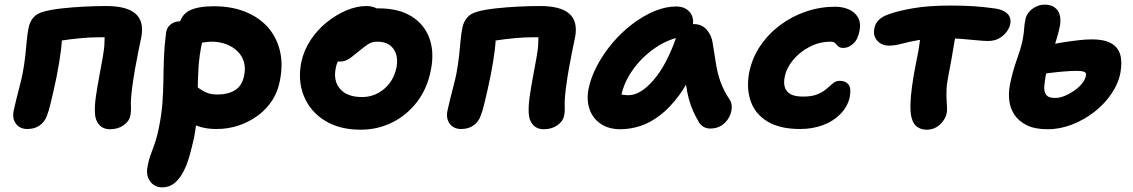

<svg xmlns="http://www.w3.org/2000/svg" viewBox="-20 -548 4890 829"><path d="M455 10Q425 10 408 -9.5Q391 -29 390 -59Q388 -89 394 -131Q400 -173 408.5 -218Q417 -263 424 -302.5Q431 -342 431 -365Q432 -381 432 -394Q432 -407 429 -428L458 -387H404Q369 -387 327 -383Q285 -379 246 -373Q207 -367 181 -360L244 -451Q251 -394 244 -337Q237 -280 224 -215Q218 -186 211 -155Q204 -124 197 -95.5Q190 -67 182 -47Q173 -22 151.5 -6.5Q130 9 98 9Q66 9 49 -13.5Q32 -36 39 -70Q43 -89 50 -117.5Q57 -146 65 -176.5Q73 -207 78 -232Q86 -276 89.5 -310Q93 -344 95.5 -372Q98 -400 103 -426Q108 -453 123.5 -471.5Q139 -490 169 -498Q203 -507 249 -512Q295 -517 344.5 -519.5Q394 -522 438 -522Q528 -522 565.5 -488.5Q603 -455 590 -387Q585 -363 577.5 -326.5Q570 -290 563 -250Q556 -210 551 -172.5Q546 -135 545 -107Q545 -95 545.5 -79Q546 -63 543 -50Q538 -24 513.5 -7Q489 10 455 10Z M915 9Q856 9 814 -12Q772 -33 752 -67.5Q732 -102 740 -142Q743 -160 758.5 -174Q774 -188 791 -188Q807 -188 819 -180.5Q831 -173 844 -163.5Q857 -154 874.5 -147Q892 -140 920 -140Q964 -140 994.5 -158.5Q1025 -177 1034 -221Q1041 -254 1033 -281Q1025 -308 1004.5 -327.5Q984 -347 955.5 -357.5Q927 -368 894 -368Q878 -368 861.5 -365Q845 -362 820 -362Q799 -362 783 -372.5Q767 -383 758 -400.5Q749 -418 753 -439Q763 -486 800 -503.5Q837 -521 904 -521Q978 -521 1037 -498Q1096 -475 1135 -432Q1174 -389 1188.5 -329Q1203 -269 1188 -197Q1179 -151 1155 -114Q1131 -77 1094 -49.5Q1057 -22 1011.5 -6.5Q966 9 915 9ZM680 261Q660 261 644 250.5Q628 240 619.5 219Q611 198 618 166Q622 145 627.5 128.5Q633 112 639.5 95.5Q646 79 652.5 58.5Q659 38 665 8Q677 -48 681 -99.5Q685 -151 685.5 -201Q686 -251 688 -302Q690 -353 697 -406Q699 -422 707.5 -433Q716 -444 729 -450Q742 -456 757 -456Q785 -456 808.5 -443Q832 -430 844 -409.5Q856 -389 852 -363Q840 -306 837 -254Q834 -202 833.5 -153.5Q833 -105 830.5 -56Q828 -7 818 46Q809 86 798.5 124Q788 162 772 193Q756 224 733.5 242.5Q711 261 680 261Z M1537 12Q1445 12 1382 -27.5Q1319 -67 1292 -133.5Q1265 -200 1281 -280Q1292 -331 1321 -375Q1350 -419 1391 -452Q1432 -485 1476.5 -503.5Q1521 -522 1562 -522Q1579 -522 1595.5 -516.5Q1612 -511 1621.5 -499.5Q1631 -488 1627 -468Q1619 -432 1599 -405Q1579 -378 1532 -363Q1508 -355 1486.5 -339Q1465 -323 1450 -302Q1435 -281 1430 -256Q1418 -199 1448.5 -164Q1479 -129 1543 -129Q1597 -129 1638.5 -164Q1680 -199 1692 -257Q1701 -307 1678.5 -337.5Q1656 -368 1609 -368Q1585 -368 1567.5 -356Q1550 -344 1526 -324Q1508 -309 1496 -300Q1484 -291 1472.5 -286.5Q1461 -282 1445 -282Q1427 -282 1412 -300Q1397 -318 1405 -357Q1411 -385 1432.5 -413Q1454 -441 1484.5 -463Q1515 -485 1548.5 -498.5Q1582 -512 1613 -512Q1702 -512 1757.5 -477Q1813 -442 1834.5 -381.5Q1856 -321 1840 -244Q1825 -166 1781 -108.5Q1737 -51 1674 -19.5Q1611 12 1537 12Z M2328 10Q2298 10 2281 -9.5Q2264 -29 2263 -59Q2261 -89 2267 -131Q2273 -173 2281.5 -218Q2290 -263 2297 -302.5Q2304 -342 2304 -365Q2305 -381 2305 -394Q2305 -407 2302 -428L2331 -387H2277Q2242 -387 2200 -383Q2158 -379 2119 -373Q2080 -367 2054 -360L2117 -451Q2124 -394 2117 -337Q2110 -280 2097 -215Q2091 -186 2084 -155Q2077 -124 2070 -95.5Q2063 -67 2055 -47Q2046 -22 2024.5 -6.5Q2003 9 1971 9Q1939 9 1922 -13.5Q1905 -36 1912 -70Q1916 -89 1923 -117.5Q1930 -146 1938 -176.5Q1946 -207 1951 -232Q1959 -276 1962.5 -310Q1966 -344 1968.5 -372Q1971 -400 1976 -426Q1981 -453 1996.5 -471.5Q2012 -490 2042 -498Q2076 -507 2122 -512Q2168 -517 2217.5 -519.5Q2267 -522 2311 -522Q2401 -522 2438.5 -488.5Q2476 -455 2463 -387Q2458 -363 2450.5 -326.5Q2443 -290 2436 -250Q2429 -210 2424 -172.5Q2419 -135 2418 -107Q2418 -95 2418.5 -79Q2419 -63 2416 -50Q2411 -24 2386.5 -7Q2362 10 2328 10Z M2659 10Q2608 10 2573.5 -13.5Q2539 -37 2525.5 -76.5Q2512 -116 2521 -163Q2531 -214 2558.5 -265.5Q2586 -317 2624.5 -362.5Q2663 -408 2709.5 -443.5Q2756 -479 2804.5 -499.5Q2853 -520 2900 -520Q2937 -520 2958 -496Q2979 -472 2970 -428Q2967 -412 2956 -403Q2945 -394 2931 -391Q2865 -380 2808.5 -341Q2752 -302 2713 -247.5Q2674 -193 2662 -134Q2659 -117 2658.5 -102.5Q2658 -88 2662 -66L2614 -168Q2635 -150 2652 -143.5Q2669 -137 2694 -137Q2745 -137 2802 -202.5Q2859 -268 2902 -393Q2911 -417 2932 -430.5Q2953 -444 2975 -444Q3011 -444 3032 -419Q3053 -394 3057 -363Q3065 -315 3071 -275Q3077 -235 3090 -197.5Q3103 -160 3129 -120Q3140 -105 3139.5 -84Q3139 -63 3128 -42Q3117 -21 3096.5 -7Q3076 7 3047 7Q3030 7 3017.5 -0.5Q3005 -8 2998 -20Q2983 -45 2972 -70Q2961 -95 2953.5 -123.5Q2946 -152 2941 -189Q2936 -226 2933 -274L2987 -278Q2954 -194 2913.5 -138.5Q2873 -83 2829.5 -50Q2786 -17 2743 -3.5Q2700 10 2659 10Z M3434 9Q3347 9 3293.5 -23.5Q3240 -56 3221 -112Q3202 -168 3215 -236Q3228 -299 3263 -350.5Q3298 -402 3349 -440Q3400 -478 3461 -498.5Q3522 -519 3586 -519Q3618 -519 3644.5 -507.5Q3671 -496 3684.5 -473Q3698 -450 3691 -414Q3684 -377 3663.5 -359Q3643 -341 3622 -341Q3606 -341 3599 -348Q3592 -355 3586 -361.5Q3580 -368 3566 -368Q3518 -368 3475 -345.5Q3432 -323 3403.5 -288Q3375 -253 3368 -215Q3363 -191 3368.5 -172Q3374 -153 3392.5 -142Q3411 -131 3447 -131Q3487 -131 3511 -141.5Q3535 -152 3549.5 -165Q3564 -178 3576.5 -188.5Q3589 -199 3606 -199Q3631 -199 3643.5 -183.5Q3656 -168 3649 -129Q3640 -88 3609.5 -56.5Q3579 -25 3534 -8Q3489 9 3434 9Z M3818 -351Q3787 -351 3768 -372Q3749 -393 3755 -424Q3759 -447 3774.5 -462Q3790 -477 3816 -486Q3853 -500 3920 -512Q3987 -524 4085 -524Q4141 -524 4185 -521Q4229 -518 4279 -511Q4312 -506 4329.5 -489Q4347 -472 4342 -444Q4338 -426 4325.5 -409.5Q4313 -393 4293 -382Q4273 -371 4246 -371Q4229 -371 4198.5 -374Q4168 -377 4131.5 -380Q4095 -383 4059 -383Q3991 -383 3946.5 -375Q3902 -367 3872.5 -359Q3843 -351 3818 -351ZM3982 12Q3958 12 3941 0.5Q3924 -11 3917 -36Q3910 -59 3911 -96Q3912 -133 3918 -176Q3924 -219 3932 -260Q3946 -325 3951.5 -369.5Q3957 -414 3962 -442L4115 -450Q4114 -443 4109.5 -418Q4105 -393 4099.5 -359Q4094 -325 4087.5 -288.5Q4081 -252 4075 -222Q4068 -188 4067 -162.5Q4066 -137 4067 -118Q4068 -99 4069 -84.5Q4070 -70 4067 -57Q4063 -40 4051 -24Q4039 -8 4021.5 2Q4004 12 3982 12Z M4504 10Q4448 10 4413 -7.5Q4378 -25 4359.5 -53.5Q4341 -82 4337.5 -116Q4334 -150 4341 -184Q4352 -239 4370.5 -291Q4389 -343 4395 -373Q4401 -405 4402 -424.5Q4403 -444 4408 -467Q4411 -481 4422 -495Q4433 -509 4451.5 -518.5Q4470 -528 4491 -528Q4529 -528 4547 -502Q4565 -476 4555 -429Q4550 -406 4541.5 -378Q4533 -350 4524 -321Q4515 -292 4507 -266.5Q4499 -241 4495 -221Q4491 -198 4489 -176Q4487 -154 4496.5 -139.5Q4506 -125 4536 -125Q4555 -125 4577 -134Q4599 -143 4619.5 -157.5Q4640 -172 4653.5 -189.5Q4667 -207 4669 -224Q4671 -234 4660.5 -238Q4650 -242 4629 -242Q4603 -242 4569 -239Q4535 -236 4504.5 -232Q4474 -228 4460 -227Q4440 -227 4423 -232Q4406 -237 4396.5 -250Q4387 -263 4391 -284Q4397 -312 4415 -322.5Q4433 -333 4462 -342Q4477 -347 4504.5 -353Q4532 -359 4566 -364.5Q4600 -370 4634 -374Q4668 -378 4695 -378Q4746 -378 4776 -362Q4806 -346 4816 -314.5Q4826 -283 4818 -236Q4810 -190 4780.5 -145.5Q4751 -101 4706.5 -66Q4662 -31 4609.5 -10.5Q4557 10 4504 10Z"/></svg>

Font: Shantell Sans
Style: Bold Italic
Weight: 700
Italic angle: -11°
Designer: Stephen Nixon, Anya Danilova, Shantell Martin
Foundry: Arrow Type
Version: Version 1.011;[c5ecc13dd]